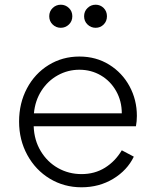

<svg xmlns="http://www.w3.org/2000/svg" viewBox="-20 -783 661 815"><path d="M61 -267Q61 -345 94.5 -408Q128 -471 186.5 -507Q245 -543 317 -543Q388 -543 443.5 -508.5Q499 -474 530 -416.5Q561 -359 561 -291Q561 -268 557 -247H123Q125 -188 153 -141.5Q181 -95 226.5 -69.5Q272 -44 326 -44Q382 -44 425.5 -71Q469 -98 497 -145L548 -118Q520 -60 460.5 -24Q401 12 326 12Q252 12 191.5 -24.5Q131 -61 96 -125Q61 -189 61 -267ZM497 -302Q497 -354 473 -396.5Q449 -439 408 -463Q367 -487 317 -487Q268 -487 225.5 -463.5Q183 -440 156 -398Q129 -356 124 -302ZM189 -714Q189 -735 203.5 -749Q218 -763 238 -763Q258 -763 272.5 -749Q287 -735 287 -714Q287 -693 272.5 -679Q258 -665 238 -665Q218 -665 203.5 -679Q189 -693 189 -714ZM386 -763Q406 -763 420 -749Q434 -735 434 -714Q434 -693 420 -679Q406 -665 386 -665Q366 -665 351.5 -679Q337 -693 337 -714Q337 -735 351.5 -749Q366 -763 386 -763Z"/></svg>

Font: Eudoxus Sans Light
Style: Regular
Weight: 300
Designer: Stijn de Vries
Foundry: tokotype
Version: Version 2.005